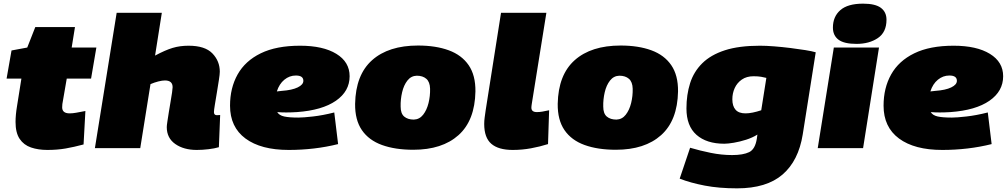

<svg xmlns="http://www.w3.org/2000/svg" viewBox="-20 -810 5515 1050"><path d="M447 -203 437 -20Q385 -6 339 2Q293 10 239 10Q189 10 149.5 -3.5Q110 -17 87.5 -50.5Q65 -84 65 -143Q65 -181 73 -229L97 -380H16L43 -534L129 -550L173 -662H390L372 -550H507L478 -380H345L321 -241Q320 -232 320 -223Q320 -190 361 -190Q377 -190 396.5 -193.5Q416 -197 447 -203Z M1150 -197Q1150 -180 1166 -180Q1175 -180 1184 -181L1177 -5Q1154 2 1120.5 6Q1087 10 1056 10Q985 10 938.5 -22.5Q892 -55 892 -115Q892 -124 895.5 -146.5Q899 -169 903.5 -198Q908 -227 913 -255Q918 -283 921 -304.5Q924 -326 924 -333Q924 -370 882 -370Q867 -370 845.5 -364.5Q824 -359 803 -350L747 0H499L618 -740H865L828 -506Q884 -536 924 -548Q964 -560 1011 -560Q1101 -560 1141.5 -518Q1182 -476 1182 -418Q1182 -404 1177 -372Q1172 -340 1166 -303.5Q1160 -267 1155 -237Q1150 -207 1150 -197Z M1829 -22Q1765 -6 1697 2Q1629 10 1559 10Q1407 10 1322.5 -52.5Q1238 -115 1238 -232Q1238 -329 1279.5 -403Q1321 -477 1406 -518.5Q1491 -560 1621 -560Q1747 -560 1819.5 -515.5Q1892 -471 1892 -393Q1892 -311 1817 -259Q1742 -207 1604 -197Q1572 -195 1545 -195Q1518 -195 1496 -197Q1507 -179 1534 -173Q1561 -167 1612 -167Q1638 -167 1691.5 -173Q1745 -179 1808 -195ZM1598 -397Q1563 -397 1535 -374Q1507 -351 1494 -310Q1501 -311 1507.5 -311.5Q1514 -312 1521 -313Q1577 -317 1608 -332Q1639 -347 1639 -368Q1639 -397 1598 -397Z M2240 9Q2141 9 2069 -17Q1997 -43 1959 -98.5Q1921 -154 1922 -242Q1925 -401 2015 -481Q2105 -561 2266 -561Q2363 -561 2434 -535Q2505 -509 2543 -453.5Q2581 -398 2580 -310Q2577 -151 2487.5 -71Q2398 9 2240 9ZM2243 -156Q2274 -157 2294 -182.5Q2314 -208 2323.5 -246.5Q2333 -285 2332 -325Q2331 -362 2311.5 -379Q2292 -396 2259 -396Q2228 -395 2208 -369.5Q2188 -344 2179 -305Q2170 -266 2171 -227Q2171 -189 2190.5 -172.5Q2210 -156 2243 -156Z M2720 -740H2968L2888 -241Q2887 -234 2886.5 -229.5Q2886 -225 2886 -221Q2886 -197 2916 -197Q2930 -197 2945 -199.5Q2960 -202 2983 -207L2977 -22Q2933 -8 2884 1Q2835 10 2784 10Q2706 10 2667 -23.5Q2628 -57 2628 -132Q2628 -149 2630.5 -167.5Q2633 -186 2636 -207Z M3348 9Q3249 9 3177 -17Q3105 -43 3067 -98.5Q3029 -154 3030 -242Q3033 -401 3123 -481Q3213 -561 3374 -561Q3471 -561 3542 -535Q3613 -509 3651 -453.5Q3689 -398 3688 -310Q3685 -151 3595.5 -71Q3506 9 3348 9ZM3351 -156Q3382 -157 3402 -182.5Q3422 -208 3431.5 -246.5Q3441 -285 3440 -325Q3439 -362 3419.5 -379Q3400 -396 3367 -396Q3336 -395 3316 -369.5Q3296 -344 3287 -305Q3278 -266 3279 -227Q3279 -189 3298.5 -172.5Q3318 -156 3351 -156Z M3697 167 3754 -2Q3808 14 3867 26Q3926 38 3984 38Q4044 38 4077 22Q4110 6 4119 -52L4122 -74Q4095 -57 4060.5 -46Q4026 -35 3993.5 -29.5Q3961 -24 3941 -24Q3844 -24 3789 -72.5Q3734 -121 3734 -217Q3734 -292 3754 -355Q3774 -418 3820.5 -464Q3867 -510 3944 -535Q4021 -560 4136 -560Q4170 -560 4214 -556.5Q4258 -553 4302.5 -547.5Q4347 -542 4384 -536Q4421 -530 4441 -524L4370 -75Q4347 69 4259.5 144.5Q4172 220 4011 220Q3912 220 3834 205Q3756 190 3697 167ZM4171 -384Q4160 -387 4143 -390Q4126 -393 4101 -393Q4063 -393 4037 -375Q4011 -357 3998 -328.5Q3985 -300 3985 -267Q3985 -230 4002.5 -210Q4020 -190 4057 -190Q4075 -190 4097 -194.5Q4119 -199 4143 -207Z M4700 -790Q4767 -790 4797.5 -767Q4828 -744 4828 -702Q4828 -634 4781 -602Q4734 -570 4664 -570Q4596 -570 4565.5 -593Q4535 -616 4535 -659Q4535 -719 4575.5 -754.5Q4616 -790 4700 -790ZM4452 0 4540 -550H4787L4700 0Z M5403 -22Q5339 -6 5271 2Q5203 10 5133 10Q4981 10 4896.5 -52.5Q4812 -115 4812 -232Q4812 -329 4853.5 -403Q4895 -477 4980 -518.5Q5065 -560 5195 -560Q5321 -560 5393.5 -515.5Q5466 -471 5466 -393Q5466 -311 5391 -259Q5316 -207 5178 -197Q5146 -195 5119 -195Q5092 -195 5070 -197Q5081 -179 5108 -173Q5135 -167 5186 -167Q5212 -167 5265.5 -173Q5319 -179 5382 -195ZM5172 -397Q5137 -397 5109 -374Q5081 -351 5068 -310Q5075 -311 5081.5 -311.5Q5088 -312 5095 -313Q5151 -317 5182 -332Q5213 -347 5213 -368Q5213 -397 5172 -397Z"/></svg>

Font: Georama Expanded Black
Style: Italic
Weight: 900
Width: 7
Italic angle: -9°
Designer: Jean-Baptiste Levee
Foundry: Production Type
Version: Version 1.000